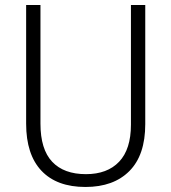

<svg xmlns="http://www.w3.org/2000/svg" viewBox="-20 -734 682 764"><path d="M558 -240Q558 -117 495 -53.5Q432 10 320 10Q206 10 145 -54.5Q84 -119 84 -242V-714H141V-242Q141 -140 187.5 -90.5Q234 -41 322 -41Q407 -41 454 -90.5Q501 -140 501 -238V-714H558Z"/></svg>

Font: Noto Sans Lao SemiCondensed Light
Style: Regular
Weight: 300
Width: 4
Designer: Monotype Design Team
Foundry: Monotype Imaging Inc.
Version: Version 2.003; ttfautohint (v1.8.4.7-5d5b)